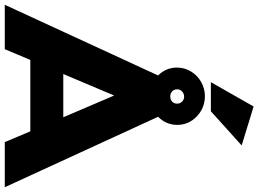

<svg xmlns="http://www.w3.org/2000/svg" viewBox="-167 -923 1082 804"><g transform="rotate(90 374.0 -521.0)"><path d="M346 -722Q346 -734 355 -742.5Q364 -751 377 -751Q389 -751 397.5 -742.5Q406 -734 406 -722Q406 -709 397.5 -701Q389 -693 376 -693Q363 -693 354.5 -701Q346 -709 346 -722ZM178 0 223 -107H522L567 0H756L461 -642Q495 -676 495 -722Q495 -770 459.5 -804Q424 -838 374 -838Q343 -838 315.5 -822.5Q288 -807 271.5 -780Q255 -753 255 -721Q255 -675 288 -642L-8 0ZM282 -245 372 -458 463 -245ZM316 -863H438L581 -992L418 -1042Z"/></g></svg>

Font: Geom ExtraBold
Style: Bold
Weight: 800
Version: Version 1.102